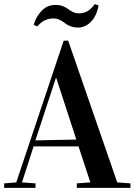

<svg xmlns="http://www.w3.org/2000/svg" viewBox="-23 -915 655 935"><path d="M417 -26.9 359.4 -202.1H140.6L84 -26.9L149.9 -22V0H-2.9V-22L56.2 -26.9L287.1 -716.8H309.1L547.9 -26.9L612.3 -22V0H351.1V-22ZM249 -535.2 149.4 -231.4 348.6 -235.4 251 -535.2ZM237.8 -825.2Q189.9 -825.2 158.7 -786.1L141.1 -793.9Q151.9 -833.5 179.7 -862.3Q207.5 -891.1 247.6 -891.1Q267.6 -891.1 283.7 -884.8Q299.8 -878.4 309.1 -870.6Q318.4 -862.8 332.3 -856.4Q346.2 -850.1 362.3 -850.1Q407.7 -850.1 438 -895L457 -888.7Q447.3 -835.9 419.4 -808.3Q391.6 -780.8 356.4 -780.8Q336.4 -780.8 319.3 -787.6Q302.2 -794.4 292.2 -803Q282.2 -811.5 267.6 -818.4Q252.9 -825.2 237.8 -825.2Z"/></svg>

Font: VidalokaRegular
Style: Regular
Weight: 400
Designer: Cyreal (www.cyreal.org)
Foundry: Cyreal (www.cyreal.org)
Version: Version 1.000